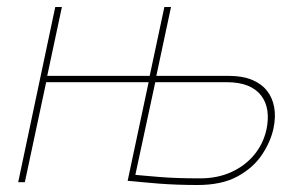

<svg xmlns="http://www.w3.org/2000/svg" viewBox="-20 -520 806 549"><path d="M635 -303H427L469 -500H450L408 -303H115L157 -500H138L32 1H51L112 -285H405L345 -3Q345 -3 356.5 -2Q368 -1 388 1Q408 3 434 5Q460 7 488.5 8Q517 9 545 9Q614 9 659 -15.5Q704 -40 729 -77.5Q754 -115 762 -153Q769 -186 764 -213.5Q759 -241 743 -261Q727 -281 700 -292Q673 -303 635 -303ZM552 -10Q518 -10 488.5 -11Q459 -12 435.5 -14Q412 -16 394.5 -17.5Q377 -19 367 -20L424 -285H628Q664 -285 688.5 -275Q713 -265 727 -246.5Q741 -228 744.5 -203.5Q748 -179 742 -150Q733 -109 707 -77.5Q681 -46 641.5 -28Q602 -10 552 -10Z"/></svg>

Font: Advent Pro Thin
Style: Italic
Weight: 250
Italic angle: -12°
Version: Version 3.000